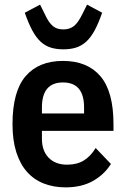

<svg xmlns="http://www.w3.org/2000/svg" viewBox="-20 -797 545 829"><path d="M263 12Q212 12 169.5 -4.5Q127 -21 97 -54.5Q67 -88 50.5 -139.5Q34 -191 34 -261Q34 -402 90.5 -468Q147 -534 252 -534Q357 -534 413.5 -468Q470 -402 470 -261V-232H161V-198Q161 -146 190 -116Q219 -86 270 -86Q313 -86 342.5 -104.5Q372 -123 393 -158L459 -89Q430 -43 381 -15.5Q332 12 263 12ZM252 -441Q161 -441 161 -333V-307H343V-333Q343 -441 252 -441ZM254 -584Q223 -584 199 -591.5Q175 -599 155.5 -617Q136 -635 119.5 -665.5Q103 -696 87 -742L153 -777L173 -737Q182 -717 191 -704Q200 -691 209.5 -683.5Q219 -676 230 -673Q241 -670 254 -670Q280 -670 298.5 -684Q317 -698 336 -737L356 -777L421 -742Q405 -696 388.5 -665.5Q372 -635 352 -617Q332 -599 308 -591.5Q284 -584 254 -584Z"/></svg>

Font: IBM Plex Sans Cond SmBld
Style: Regular
Weight: 600
Width: 3
Designer: Mike Abbink, Paul van der Laan, Pieter van Rosmalen
Foundry: Bold Monday
Version: Version 1.3